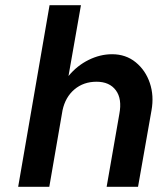

<svg xmlns="http://www.w3.org/2000/svg" viewBox="-20 -720 608 740"><path d="M440 -281Q451 -339 426.5 -372Q402 -405 352 -405Q302 -405 267 -375.5Q232 -346 221 -295L170 0H50L171 -700H292L244 -427Q277 -467 321.5 -489Q366 -511 412 -511Q465 -511 503 -480Q541 -449 557.5 -400Q574 -351 564 -295L512 0H391Z"/></svg>

Font: Overused Grotesk SemiBold
Style: Italic
Weight: 600
Italic angle: -10°
Version: Version 0.003